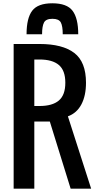

<svg xmlns="http://www.w3.org/2000/svg" viewBox="-20 -1141 581 1161"><path d="M62.5 0V-875H218.8Q358.4 -875 429.2 -820.8Q500 -766.6 500 -640.6Q500 -562.5 472.2 -509.8Q444.3 -457 390.6 -437.5L531.2 0H407.2L281.2 -406.2H187.5V0ZM187.5 -500H218.8Q296.9 -500 335.9 -533.2Q375 -566.4 375 -640.6Q375 -714.8 335.9 -748Q296.9 -781.2 218.8 -781.2H187.5ZM140.6 -933.6Q140.6 -1031.2 174.8 -1076.2Q209 -1121.1 296.4 -1121.1Q384.8 -1121.1 418.9 -1075.7Q453.1 -1030.3 453.1 -933.6H359.4Q359.4 -983.4 347.7 -1005.4Q335.9 -1027.3 296.9 -1027.3Q257.8 -1027.3 246.1 -1004.9Q234.4 -982.4 234.4 -933.6Z"/></svg>

Font: Oswald-Regular
Style: Regular
Weight: 400
Designer: vernon adams
Foundry: vernon adams
Version: Version 2.002; ttfautohint (v0.92.18-e454-dirty) -l 8 -r 50 